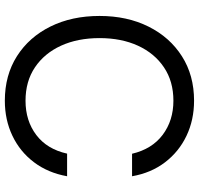

<svg xmlns="http://www.w3.org/2000/svg" viewBox="-34 -744 791 762"><g transform="rotate(-90 361.0 -363.5)"><path d="M341.8 11.7Q265.6 11.7 202.6 -18.3Q139.6 -48.3 97.4 -103.5Q55.2 -158.7 42 -234.4H131.3Q149.9 -155.3 206.5 -112.8Q263.2 -70.3 341.8 -70.3Q418.5 -70.3 474.1 -107.7Q529.8 -145 560.1 -210.9Q590.3 -276.9 590.3 -363.3Q590.3 -450.2 560.1 -516.4Q529.8 -582.5 474.1 -619.9Q418.5 -657.2 341.8 -657.2Q262.2 -657.2 205.8 -614.5Q149.4 -571.8 131.8 -492.2H42Q55.7 -568.4 97.7 -623.8Q139.6 -679.2 202.6 -709.2Q265.6 -739.3 341.8 -739.3Q442.9 -739.3 518.6 -691.2Q594.2 -643.1 636.2 -558.3Q678.2 -473.6 678.2 -363.3Q678.2 -253.9 636 -169.2Q593.8 -84.5 518.1 -36.4Q442.4 11.7 341.8 11.7Z"/></g></svg>

Font: Inter Display
Style: Regular
Weight: 400
Designer: Rasmus Andersson
Foundry: rsms
Version: Version 4.001;git-9221beed3